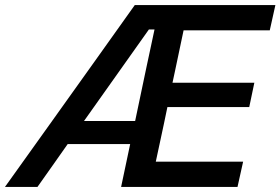

<svg xmlns="http://www.w3.org/2000/svg" viewBox="-58 -733 1100 753"><path d="M-38.5 0Q2 -56.5 47.5 -120.2Q93 -184 133.5 -240.5L312 -490.5Q353.5 -549 393 -604.2Q432.5 -659.5 470.5 -713H1022L1000 -614H662Q654.5 -577 646.2 -539.2Q638 -501.5 629 -457.5L618.5 -408.5H939.5L919.5 -313H598.5L585.5 -250.5Q576.5 -209.5 568.8 -172.5Q561 -135.5 553 -99H895.5L873.5 0H417Q426 -42.5 434.5 -82.8Q443 -123 452.5 -168H207.5Q178 -126 147.8 -83.2Q117.5 -40.5 89 0ZM526 -617.5 271.5 -258.5H472L517 -472.5Q526 -514 533.5 -549.5Q541 -585 548 -617.5Z"/></svg>

Font: Commissioner Medium
Style: Italic
Weight: 500
Italic angle: -12°
Designer: Kostas Bartsokas
Foundry: Kostas Bartsokas
Version: Version 1.000; ttfautohint (v1.8.3)